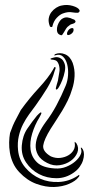

<svg xmlns="http://www.w3.org/2000/svg" viewBox="-20 -728 370 766"><path d="M67 -148Q70 -187 89.5 -215.5Q109 -244 127 -266Q129 -268 135.5 -274.5Q142 -281 144 -279Q147 -278 143 -270.5Q139 -263 137 -259Q119 -230 108.5 -195.5Q98 -161 102 -131Q106 -101 128 -80Q150 -59 198 -56Q223 -54 244 -62.5Q265 -71 279.5 -83.5Q294 -96 300.5 -109Q307 -122 304 -131Q302 -137 302.5 -138.5Q303 -140 304.5 -139Q306 -138 308 -135.5Q310 -133 311 -131Q315 -123 315 -112Q315 -101 311 -88Q307 -75 298 -62.5Q289 -50 275 -40Q243 -17 205 -17Q167 -17 135.5 -33.5Q104 -50 84 -80Q64 -110 67 -148ZM63 -289Q97 -336 135 -377Q173 -418 192 -451Q194 -455 196 -458.5Q198 -462 200 -460Q203 -459 201.5 -454.5Q200 -450 198 -445Q189 -410 168 -376Q147 -342 122 -307Q110 -291 96.5 -272.5Q83 -254 72 -232.5Q61 -211 55 -185Q49 -159 52 -129Q56 -89 81 -59.5Q106 -30 140.5 -15Q175 0 215 -2Q255 -4 289 -26Q295 -31 296 -30Q298 -26 293 -21Q282 -6 255.5 5.5Q229 17 195.5 18Q162 19 125 5.5Q88 -8 57 -41Q41 -58 32 -78Q23 -98 19.5 -119Q16 -140 16.5 -160Q17 -180 20 -197Q31 -229 43 -251Q55 -273 63 -289ZM203 -508Q198 -506 197 -507Q196 -508 197 -509L200 -512Q219 -520 239.5 -511.5Q260 -503 270 -477Q279 -451 277.5 -424Q276 -397 268 -373Q261 -349 250.5 -327.5Q240 -306 228 -286Q216 -266 204 -248Q192 -230 182 -214Q156 -172 152.5 -148Q149 -124 183 -104Q202 -96 220 -98Q238 -100 252 -108Q266 -116 273.5 -129Q281 -142 278 -158Q277 -164 280 -161Q283 -158 285 -156Q296 -138 288.5 -119Q281 -100 262.5 -86.5Q244 -73 218.5 -69Q193 -65 168 -78Q142 -91 131.5 -110Q121 -129 122.5 -150.5Q124 -172 135 -195.5Q146 -219 163 -242Q186 -272 205.5 -308.5Q225 -345 242 -386Q250 -405 251.5 -428.5Q253 -452 248 -471.5Q243 -491 231.5 -502Q220 -513 203 -508ZM215 -469Q210 -484 202 -487Q194 -490 188 -490Q183 -490 181.5 -492Q180 -494 186 -496Q190 -497 197 -499Q204 -501 211.5 -499.5Q219 -498 226 -492.5Q233 -487 238 -473Q242 -461 238.5 -443Q235 -425 228.5 -408.5Q222 -392 215 -380.5Q208 -369 204 -371Q202 -372 203 -377Q204 -382 206 -389Q208 -396 210 -402.5Q212 -409 212 -412Q215 -430 217 -442Q219 -454 215 -469ZM226 -706Q248 -711 270 -704.5Q292 -698 297 -688Q299 -685 296.5 -681Q294 -677 289 -677Q280 -677 274 -678Q268 -679 262 -679.5Q256 -680 248.5 -679Q241 -678 230 -674Q219 -670 206.5 -657Q194 -644 189 -623Q189 -620 185 -620Q181 -620 179 -623Q172 -641 174.5 -655Q177 -669 185 -679.5Q193 -690 204 -697Q215 -704 226 -706ZM225 -651Q237 -660 249 -658.5Q261 -657 272 -651Q277 -651 281 -644Q282 -642 280.5 -639.5Q279 -637 277 -636Q272 -633 266.5 -632Q261 -631 256 -626Q248 -621 243.5 -613.5Q239 -606 235.5 -600Q232 -594 229 -590Q226 -586 222 -588Q212 -591 209 -599Q206 -607 207.5 -617Q209 -627 214 -636.5Q219 -646 225 -651ZM268 -596Q263 -591 257 -589Q251 -587 249 -589Q246 -592 248 -598.5Q250 -605 255 -610Q259 -614 264 -615.5Q269 -617 272 -615Q274 -613 273.5 -607Q273 -601 268 -596Z"/></svg>

Font: Akronim
Style: Regular
Weight: 400
Designer: Grzegorz Klimczewski
Foundry: Fonty.PL
Version: Version 1.001